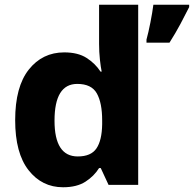

<svg xmlns="http://www.w3.org/2000/svg" viewBox="-20 -780 818 810"><path d="M308 -120Q210 -120 210 -271Q210 -426 306 -426Q366 -426 388.5 -386Q411 -346 411 -272V-256Q410 -188 387 -154Q364 -120 308 -120ZM246 10Q304 10 340.5 -13.5Q377 -37 398 -71H405L438 0H563V-760H398V-595Q398 -561 401.5 -528.5Q405 -496 409 -478H404Q382 -512 345.5 -535.5Q309 -559 251 -559Q159 -559 101.5 -486.5Q44 -414 44 -273Q44 -134 100.5 -62Q157 10 246 10ZM778 -760H627Q623 -728 614.5 -685Q606 -642 598 -613V-600H695Q721 -641 741 -678.5Q761 -716 778 -750Z"/></svg>

Font: Noto Sans UI Extra
Style: Regular
Weight: 800
Designer: Monotype Design Team
Foundry: Monotype Imaging Inc.
Version: Version 1.901